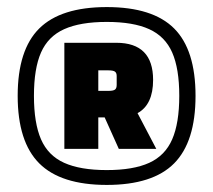

<svg xmlns="http://www.w3.org/2000/svg" viewBox="-20 -702 603 543"><path d="M30 -431Q30 -561 91 -621.5Q152 -682 282 -682Q412 -682 472.5 -621.5Q533 -561 533 -431Q533 -301 472.5 -240Q412 -179 282 -179Q152 -179 91 -240Q30 -301 30 -431ZM76 -431Q76 -354 96 -308Q116 -262 161.5 -241.5Q207 -221 282 -221Q357 -221 402 -241.5Q447 -262 467 -308Q487 -354 487 -431Q487 -508 467 -553.5Q447 -599 402 -619.5Q357 -640 282 -640Q207 -640 161.5 -619.5Q116 -599 96 -553.5Q76 -508 76 -431ZM316 -281 276 -370H258V-281H162V-581H309Q413 -581 413 -476Q413 -406 369 -382L422 -281ZM258 -445H287Q300 -445 305 -448.5Q310 -452 310 -462V-487Q310 -496 305 -499.5Q300 -503 287 -503H258Z"/></svg>

Font: Changa
Style: Bold
Weight: 700
Designer: Eduardo Rodriguez Tunni
Foundry: Eduardo Rodriguez Tunni
Version: Version 3.002; ttfautohint (v1.8.2)